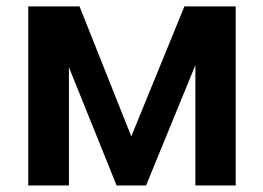

<svg xmlns="http://www.w3.org/2000/svg" viewBox="-20 -565 802 585"><path d="M380 -149.5 222.3 -545.5H66.1V0H190V-360.1L335.2 0H425.1L575.3 -366.5V0H698.2V-545.5H541.9Z"/></svg>

Font: Margiela Sans Semi Bold
Style: Regular
Weight: 600
Designer: Stefan Endress, Andreas Faust
Version: Version 1.100;FEAKit 1.0